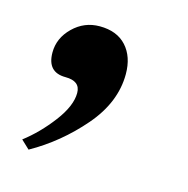

<svg xmlns="http://www.w3.org/2000/svg" viewBox="-55 -161 367 374"><g transform="rotate(15 128.5 26.0)"><path d="M95 29Q95 5 65 5Q28 5 28 -35Q28 -64 50.5 -86Q73 -108 104 -108Q139 -108 158 -87Q177 -66 177 -31Q177 26 133 77Q89 128 32 160L15 144Q45 121 70 88Q95 55 95 29Z"/></g></svg>

Font: Unna Medium
Style: Italic
Weight: 500
Italic angle: -8.05°
Designer: Jorge de Buen Unna
Foundry: Omnibus-Type
Version: Version 2.008